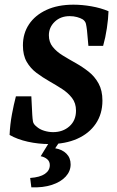

<svg xmlns="http://www.w3.org/2000/svg" viewBox="-20 -604 501 821"><path d="M192 12Q144 12 99 2Q54 -8 21 -27Q23 -72 31 -115Q39 -158 48 -192H114L118 -113Q119 -96 121 -84.5Q123 -73 136 -63Q149 -51 168.5 -45Q188 -39 207 -39Q249 -39 277 -64Q305 -89 305 -131Q305 -163 288 -185Q271 -207 245.5 -223.5Q220 -240 191 -256.5Q162 -273 136 -292.5Q110 -312 94 -340Q78 -368 78 -410Q78 -461 104 -500Q130 -539 178.5 -561.5Q227 -584 294 -584Q331 -584 371 -577Q411 -570 444 -556Q443 -524 437 -483.5Q431 -443 421 -408H358L352 -474Q350 -491 347.5 -502Q345 -513 334 -521Q324 -527 309.5 -531Q295 -535 278 -535Q239 -535 214 -511Q189 -487 189 -453Q189 -424 205.5 -403.5Q222 -383 248 -367Q274 -351 303.5 -334.5Q333 -318 359 -297.5Q385 -277 401.5 -247Q418 -217 418 -174Q418 -117 389.5 -75Q361 -33 310 -10.5Q259 12 192 12ZM247 -16 216 30Q246 35 264 53Q282 71 282 99Q282 128 261 151Q240 174 202 186.5Q164 199 114 197L109 157Q151 154 172 139.5Q193 125 193 102Q193 86 181.5 76.5Q170 67 154 64L203 -16Z"/></svg>

Font: Rasa SemiBold
Style: Italic
Weight: 600
Italic angle: -7.10001°
Designer: Anna Giedrys (Yrsa+Rasa design), David Brezina (Yrsa art-direction, Rasa art-direction, design)
Foundry: Rosetta Type Foundry
Version: Version 2.004